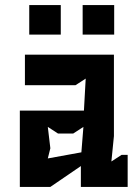

<svg xmlns="http://www.w3.org/2000/svg" viewBox="-20 -735 540 755"><path d="M58 0H178L298 -82V0H482V-126H458L418 -100L428 -200V-520H78V-400H277L317 -426L310 -300H58ZM95 -599H219V-715H95ZM168 -112 178 -152 168 -236 208 -210H268L308 -236L300 -136ZM305 -599H429V-715H305Z"/></svg>

Font: Pescante Normal
Style: Regular
Weight: 400
Designer: Ariel Martín Pérez
Foundry: Tunera Type Foundry
Version: Version 1.000;FEAKit 1.0